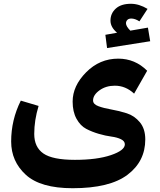

<svg xmlns="http://www.w3.org/2000/svg" viewBox="-20 -877 847 1015"><path d="M546 -623 537 -693 599 -704Q564 -733 564 -768Q564 -806 592 -831.5Q620 -857 672 -857Q715 -857 760 -830L717 -764Q694 -779 674 -779Q660 -779 653 -771.5Q646 -764 646 -754Q646 -738 669 -715L762 -731L774 -659ZM587 -424Q540 -424 506 -399.5Q472 -375 472 -346Q472 -326 500.5 -315.5Q529 -305 569.5 -298Q610 -291 650.5 -278Q691 -265 719.5 -230.5Q748 -196 748 -140Q748 -24 654 47Q560 118 364 118Q194 118 116.5 47Q39 -24 39 -129Q39 -243 90 -345L184 -317Q161 -241 161 -169Q161 -99 209.5 -65.5Q258 -32 376 -32Q493 -32 566.5 -57Q640 -82 640 -114Q640 -131 619.5 -141Q599 -151 568.5 -155Q538 -159 502 -169.5Q466 -180 435.5 -196Q405 -212 384.5 -249Q364 -286 364 -340Q364 -423 435.5 -495Q507 -567 605 -567Q694 -567 758 -503L689 -382Q644 -424 587 -424Z"/></svg>

Font: FiraGO
Style: Bold
Weight: 700
Designer: bBox Type
Foundry: bBox Type GmbH
Version: Version 1.001;PS 001.001;hotconv 1.0.88;makeotf.lib2.5.64775